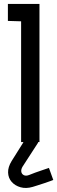

<svg xmlns="http://www.w3.org/2000/svg" viewBox="-20 -720 290 973"><path d="M173 -7H98V2L39 96Q20 127 21 154.5Q22 182 39 201.5Q56 221 84 229Q112 237 146 227Q153 225 170 219.5Q187 214 205.5 208Q224 202 237 197Q250 192 250 192L228 131Q228 131 217.5 134.5Q207 138 191 143.5Q175 149 158 155Q141 161 127 167Q111 173 100.5 167.5Q90 162 88 150.5Q86 139 94 125L173 3ZM20 -614 87 -612V0H180V-700H20Z"/></svg>

Font: Advent Pro SemiBold
Style: Regular
Weight: 600
Designer: VivaRado, Andreas Kalpakidis
Foundry: VivaRado, Andreas Kalpakidis
Version: Version 3.000